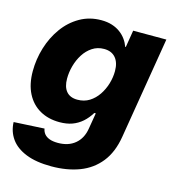

<svg xmlns="http://www.w3.org/2000/svg" viewBox="-111 -631 845 936"><g transform="rotate(15 311.5 -163.5)"><path d="M233.4 212.9Q155.8 212.9 104.5 192.1Q53.2 171.4 27.6 135Q2 98.6 0.5 51.8L154.3 43.5Q156.7 58.6 166 70.1Q175.3 81.5 192.4 87.9Q209.5 94.2 234.9 94.2Q287.6 94.2 321 66.4Q354.5 38.6 362.8 -11.2L376.5 -92.8H369.1Q352.1 -64.9 330.1 -45.4Q308.1 -25.9 280.3 -15.6Q252.4 -5.4 216.3 -5.4Q159.2 -5.4 116.5 -29.8Q73.7 -54.2 50 -100.6Q26.4 -147 26.4 -212.4Q26.4 -272.9 44.2 -331.1Q62 -389.2 95.7 -436Q129.4 -482.9 177.7 -510.7Q226.1 -538.6 286.1 -538.6Q315.9 -538.6 339.8 -531Q363.8 -523.4 381.8 -510Q399.9 -496.6 412.1 -479.5Q424.3 -462.4 431.2 -442.9L434.1 -443.4L448.2 -529.3H615.7L530.8 -15.6Q517.6 64.5 477.3 115Q437 165.5 374.8 189.2Q312.5 212.9 233.4 212.9ZM272 -133.8Q306.2 -133.8 332.3 -150.1Q358.4 -166.5 376.5 -193.4Q394.5 -220.2 404.1 -252.2Q413.6 -284.2 413.6 -315.9Q413.6 -358.9 393.1 -382.8Q372.6 -406.7 335 -406.7Q301.8 -406.7 275.9 -389.6Q250 -372.6 232.7 -345.2Q215.3 -317.9 206.3 -285.2Q197.3 -252.4 197.3 -220.2Q197.3 -178.7 216.3 -156.2Q235.4 -133.8 272 -133.8Z"/></g></svg>

Font: Inter 24pt ExtraBold
Style: Italic
Weight: 800
Italic angle: -9.3988°
Designer: Rasmus Andersson
Foundry: rsms
Version: Version 4.001;git-66647c0bb